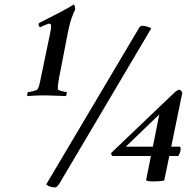

<svg xmlns="http://www.w3.org/2000/svg" viewBox="-20 -786 844 835"><path d="M154.1 -667.5Q150.9 -669.4 149.2 -673.6Q147.6 -677.9 147.6 -681Q147.6 -683.4 150.2 -685.9Q200.3 -711 238.6 -731.2Q277 -751.4 300.4 -766.1H301Q303 -766.1 303.9 -763Q304.9 -760 305.6 -756.3Q306.2 -752.6 306.5 -748.9Q306.9 -745.3 306.9 -744Q301 -733.6 295.8 -718.9Q290.6 -706.7 285.4 -688Q280.2 -669.4 275 -643.6L238 -453.3Q235.4 -439.2 233.4 -426.6Q231.5 -414.1 231.5 -402.4V-398.2Q231.5 -395.7 237 -393.6Q242.5 -391.4 249 -389.6Q255.5 -387.8 261.4 -386.8Q267.2 -385.9 269.2 -385.9Q270.5 -385.9 270.5 -383.5Q270.5 -381 269.8 -377.7Q269.2 -374.3 268.2 -371.5Q267.2 -368.8 267.2 -368.2Q258.1 -368.8 244.5 -369.1Q230.8 -369.4 216.2 -370Q201.6 -370.6 187.9 -370.9Q174.3 -371.2 165.2 -371.2Q147 -371.2 132.3 -370.3Q117.7 -369.4 98.9 -368.2Q98.2 -368.8 98.2 -372.4Q98.2 -376.7 99.5 -381.3Q100.8 -385.9 102.8 -385.9Q105.4 -385.9 111.5 -386.8Q117.7 -387.8 124.5 -389.6Q131.4 -391.4 136.9 -393.6Q142.4 -395.7 143.7 -398.2Q148.3 -407.3 150.9 -416.2Q153.5 -425.1 154.8 -433.7L195.1 -627.1Q198.3 -641.8 200.3 -653.1Q202.2 -664.5 202.2 -671.2Q202.2 -683.4 194.4 -683.4Q192.5 -683.4 187.6 -681.6Q182.7 -679.8 176.9 -677.3Q171 -674.9 164.8 -672.1Q158.7 -669.4 154.1 -667.5ZM238 13Q235 18 230 23.5Q225 29 218 29Q210 29 203 27Q196 25 191 23Q186 20 181 16L582 -660Q584 -665 588.5 -669.5Q593 -674 598 -674Q610 -674 622.5 -669.5Q635 -665 638 -663ZM672.7 -288.3 527.1 -148.1H644.8ZM636.3 -107.7H469.3Q466 -109.6 464.4 -113.9Q462.7 -118.2 464 -121.2L741 -385.7Q746.2 -390 751.4 -392.7Q756.6 -395.5 759.8 -395.5Q764.4 -395.5 768.9 -389.3Q773.5 -383.2 772.2 -379.6L724.7 -148.1H760.5Q763.7 -148.1 764.7 -145.1Q765.7 -142 765.7 -138.4Q765.7 -129.8 762.1 -120.9Q758.5 -112 755.3 -107.7H716.3L694.2 -1.2Q687.7 0 680.5 1.2Q674 1.8 666.2 2.4Q658.4 3.1 649.3 3.1Q644.8 3.1 638.6 2.8Q632.4 2.4 627.2 1.8Q622 1.2 618.4 0Q614.9 -1.2 615.5 -3.1Z"/></svg>

Font: Vermiglione SemiBold
Style: Italic
Weight: 600
Italic angle: -11°
Version: Version 1.000